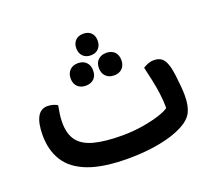

<svg xmlns="http://www.w3.org/2000/svg" viewBox="-117 -825 1103 995"><g transform="rotate(-20 434.5 -328.0)"><path d="M433 16Q295 16 212 -15.5Q129 -47 91.5 -106.5Q54 -166 54 -249Q54 -314 72.5 -348.5Q91 -383 128 -383Q145 -383 160 -378.5Q175 -374 183 -368Q179 -348 175.5 -324Q172 -300 172 -276Q172 -212 200.5 -175Q229 -138 289.5 -122.5Q350 -107 442 -107Q501 -107 555.5 -116Q610 -125 649.5 -138Q689 -151 704 -163Q704 -168 704 -174Q704 -203 699 -242Q694 -281 685 -323Q676 -365 668 -398Q678 -405 694 -411.5Q710 -418 729 -418Q757 -418 774 -402.5Q791 -387 801 -346Q805 -327 808.5 -299.5Q812 -272 814.5 -243Q817 -214 817 -191Q817 -135 800 -101Q783 -67 736 -42Q683 -14 603.5 1Q524 16 433 16ZM431 -553Q404 -553 388 -569.5Q372 -586 372 -613Q372 -640 388 -656Q404 -672 431 -672Q459 -672 474.5 -656Q490 -640 490 -613Q490 -586 474 -569.5Q458 -553 431 -553ZM353 -414Q325 -414 308 -430.5Q291 -447 291 -476Q291 -504 308 -521Q325 -538 353 -538Q382 -538 398.5 -521Q415 -504 415 -476Q415 -447 398.5 -430.5Q382 -414 353 -414ZM509 -414Q481 -414 464 -431Q447 -448 447 -476Q447 -505 464 -521.5Q481 -538 509 -538Q538 -538 554.5 -521.5Q571 -505 571 -476Q571 -448 554.5 -431Q538 -414 509 -414Z"/></g></svg>

Font: Baloo Bhaijaan 2 SemiBold
Style: Regular
Weight: 600
Designer: Sanskriti Dholi, Noopur Datye and Ek Type
Foundry: Ek Type
Version: Version 1.700